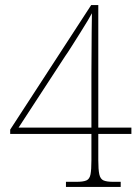

<svg xmlns="http://www.w3.org/2000/svg" viewBox="-20 -734 550 754"><path d="M239 0V-20H281Q307 -20 319.5 -25.5Q332 -31 335.5 -49.5Q339 -68 339 -105V-208H20V-225L338 -714H366V-233H496V-208H366V-105Q366 -68 370 -49.5Q374 -31 386.5 -25.5Q399 -20 424 -20H454V0ZM53 -233H339V-448Q339 -477 339.5 -520Q340 -563 340 -607Q340 -651 341 -682Q337 -674 324.5 -653Q312 -632 295.5 -606Q279 -580 263 -554.5Q247 -529 235 -512Z"/></svg>

Font: Noto Serif Georgian SemiCondensed Thin
Style: Regular
Weight: 100
Width: 4
Designer: Monotype Design Team, Akaki Razmadze
Foundry: Google LLC
Version: Version 2.003; ttfautohint (v1.8.4.7-5d5b)